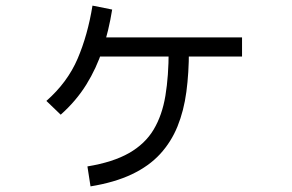

<svg xmlns="http://www.w3.org/2000/svg" viewBox="-20 -632 1040 683"><path d="M841 -499V-431H305V-499ZM302 31 291 -40Q382 -55 439 -87.5Q496 -120 526.5 -171Q557 -222 568.5 -292Q580 -362 580 -451H652Q652 -373 643 -305.5Q634 -238 611.5 -182.5Q589 -127 549.5 -84Q510 -41 449 -12Q388 17 302 31ZM196 -224 145 -273Q220 -339 256 -423Q292 -507 309 -612L379 -598Q367 -523 345 -456Q323 -389 287 -331Q251 -273 196 -224Z"/></svg>

Font: Murecho Thin
Style: Regular
Weight: 400
Version: Version 1.010